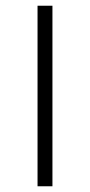

<svg xmlns="http://www.w3.org/2000/svg" viewBox="-20 -650 313 670"><path d="M111 0V-630H163V0Z"/></svg>

Font: Changa ExtraLight ExtraLight
Style: Regular
Weight: 250
Version: Version 3.002; ttfautohint (v1.8.2)